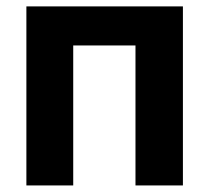

<svg xmlns="http://www.w3.org/2000/svg" viewBox="-20 -565 638 585"><path d="M60.4 0H203.1V-426.5H392.8V0H537.3V-545.5H60.4Z"/></svg>

Font: Magic Ui Pro
Style: Bold
Weight: 700
Designer: Stefan Endress, Andreas Faust
Version: Version 1.000;FEAKit 1.0